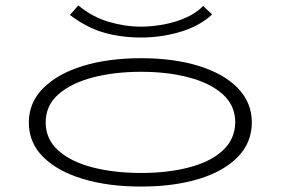

<svg xmlns="http://www.w3.org/2000/svg" viewBox="-20 -678 1040 706"><path d="M499 8Q378 8 285 -20Q192 -48 139 -100.5Q86 -153 86 -227Q86 -301 139 -354Q192 -407 285 -435.5Q378 -464 499 -464Q619 -464 711 -435.5Q803 -407 854.5 -354Q906 -301 906 -228Q906 -154 854.5 -101Q803 -48 711 -20Q619 8 499 8ZM499 -42Q597 -42 675.5 -62.5Q754 -83 799 -124.5Q844 -166 845 -228Q845 -290 799.5 -331Q754 -372 675.5 -393Q597 -414 499 -414Q400 -414 320.5 -393Q241 -372 194.5 -331Q148 -290 148 -228Q148 -166 194.5 -124.5Q241 -83 320.5 -62.5Q400 -42 499 -42ZM727 -656 760 -625Q714 -582 643.5 -561Q573 -540 499 -540Q426 -540 362.5 -558Q299 -576 237 -623L268 -658Q319 -616 379 -598Q439 -580 499 -580Q538 -580 581.5 -588Q625 -596 663.5 -613Q702 -630 727 -656Z"/></svg>

Font: Inconsolata UltraExpanded Light
Style: Regular
Weight: 300
Width: 9
Monospace: yes
Designer: Raph Levien, Cyreal, Brenton Simpson
Foundry: Raph Levien, Cyreal, Google
Version: Version 3.001; ttfautohint (v1.8.2.53-6de2)